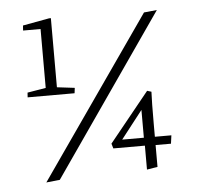

<svg xmlns="http://www.w3.org/2000/svg" viewBox="-42 -519 594 577"><g transform="rotate(-5 255.0 -230.5)"><path d="M379.9 2.4V-69.8H284.7L280.3 -84.5L400.9 -233.4L413.6 -229.5Q412.1 -198.7 412.1 -133.3V-93.8H461.9L458.5 -68.8H412.1V-2.9ZM378.9 -93.8V-177.7L313.5 -93.8ZM131.8 -476.1V-267.6L185.1 -261.2L183.1 -245.1H41.5L42.5 -259.3L98.1 -268.6V-446.3H45.4L46.4 -461.4L126.5 -476.1ZM412.1 -468.8 451.2 -472.7 116.2 10.3 75.2 14.6Z"/></g></svg>

Font: Neuton
Style: Regular
Weight: 400
Designer: Brian M Zick
Version: Version 1.3